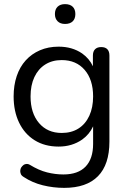

<svg xmlns="http://www.w3.org/2000/svg" viewBox="-20 -721 626 930"><path d="M279 -77Q326 -77 360 -98.5Q394 -120 412.5 -160Q431 -200 431 -254Q431 -335 390 -382.5Q349 -430 279 -430Q233 -430 199 -408.5Q165 -387 146.5 -347.5Q128 -308 128 -254Q128 -173 169 -125Q210 -77 279 -77ZM291 189Q238 189 187.5 176.5Q137 164 96 137Q84 130 81 122Q78 114 78 107Q78 104 79.5 97.5Q81 91 88 83.5Q95 76 101 74.5Q107 73 110 73Q117 73 124 77Q168 104 208 114Q248 124 287 124Q358 124 394.5 86Q431 48 431 -24V-109Q413 -70 378 -45Q329 -11 264 -11Q197 -11 148 -41.5Q99 -72 72.5 -127Q46 -182 46 -254Q46 -308 61 -352.5Q76 -397 104.5 -428.5Q133 -460 173.5 -477.5Q214 -495 264 -495Q330 -495 378 -462Q413 -437 430 -400V-452Q430 -472 440.5 -482.5Q451 -493 470 -493Q490 -493 500 -482.5Q510 -472 510 -452V-35Q510 76 454.5 132.5Q399 189 291 189ZM295 -605Q272 -605 259 -618Q246 -631 246 -653Q246 -676 259 -688.5Q272 -701 295 -701Q319 -701 332 -688.5Q345 -676 345 -653Q345 -630 332 -617.5Q319 -605 295 -605Z"/></svg>

Font: Nunito
Style: Regular
Weight: 400
Designer: Vernon Adams
Foundry: Vernon Adams
Version: Version 3.602